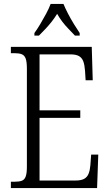

<svg xmlns="http://www.w3.org/2000/svg" viewBox="-20 -951 555 971"><path d="M35 0V-32H55Q77 -32 90.5 -37Q104 -42 110 -58.5Q116 -75 116 -108V-603Q116 -638 110 -654.5Q104 -671 90.5 -676.5Q77 -682 55 -682H35V-714H444L449 -545H413L410 -593Q408 -622 401.5 -640Q395 -658 380 -667Q365 -676 336 -676H180V-393H386V-355H180V-38H361Q390 -38 405.5 -46.5Q421 -55 428 -72.5Q435 -90 437 -115L441 -169H477L471 0ZM154 -784Q168 -803 183.5 -829Q199 -855 213.5 -882Q228 -909 236 -931H301Q310 -909 324 -882Q338 -855 354 -829Q370 -803 383 -784V-771H359Q342 -789 325.5 -806Q309 -823 295 -841.5Q281 -860 269 -881Q256 -860 241.5 -841.5Q227 -823 211 -806Q195 -789 177 -771H154Z"/></svg>

Font: Noto Serif Ethiopic Condensed Light
Style: Regular
Weight: 300
Width: 3
Designer: Monotype Design Team
Foundry: Monotype Imaging Inc.
Version: Version 2.102